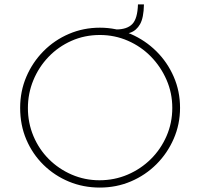

<svg xmlns="http://www.w3.org/2000/svg" viewBox="-20 -839 903 867"><path d="M71 -352Q71 -427 99 -492.5Q127 -558 176.5 -608Q226 -658 291.5 -686Q357 -714 431 -714Q505 -714 570.5 -685.5Q636 -657 686 -607.5Q736 -558 764.5 -492.5Q793 -427 793 -352Q793 -278 764.5 -212.5Q736 -147 686.5 -97.5Q637 -48 571.5 -20Q506 8 431 8Q356 8 291 -19Q226 -46 176.5 -94.5Q127 -143 99 -208.5Q71 -274 71 -352ZM106 -351Q106 -284 131 -224.5Q156 -165 200.5 -120.5Q245 -76 304 -50.5Q363 -25 429 -25Q497 -25 556.5 -50.5Q616 -76 661 -120.5Q706 -165 732 -224.5Q758 -284 758 -352Q758 -419 732 -478.5Q706 -538 661.5 -583.5Q617 -629 557.5 -655Q498 -681 431 -681Q362 -681 302.5 -654.5Q243 -628 199 -582Q155 -536 130.5 -476.5Q106 -417 106 -351ZM504 -706Q554 -706 577.5 -730.5Q601 -755 603 -819H630Q629 -759 612.5 -730Q596 -701 568.5 -691.5Q541 -682 504 -682Z"/></svg>

Font: Josefin Sans ExtraLight
Style: Regular
Weight: 250
Designer: Santiago Orozco
Foundry: Typemade
Version: Version 2.000